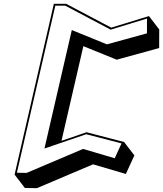

<svg xmlns="http://www.w3.org/2000/svg" viewBox="-20 -924 862 1015"><path d="M767.4 -839 568.1 -777.9 329.4 -904H264.7L57.1 -1L111.5 69.7L175.1 70.7L472 -55.3L645.4 -4.3L690.4 -102.6L636 -173.3L437.5 -224.9L305.1 -179.6L420.7 -680L596.8 -608.4L821.4 -670L821.8 -768.3ZM757.1 -826 756.8 -747.7 545.2 -689.6 359.6 -765.1 215 -138.9 435.7 -214.4 622.4 -165.9 586.5 -87.4 419.1 -136.7 120.9 -10 69.3 -10.8 272.4 -894H324.9L565 -767.2Z"/></svg>

Font: Stormning
Style: AsgardObl
Weight: 400
Designer: Robert Jablonski, Mew Too
Foundry: Cannot Into Space Fonts
Version: Version 0.90